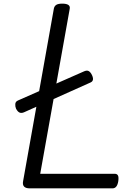

<svg xmlns="http://www.w3.org/2000/svg" viewBox="-20 -1035 734 1055"><path d="M144 0Q99 0 107 -40L276 -988Q279 -1002 289.5 -1008.5Q300 -1015 322 -1015Q345 -1015 355.5 -1008Q366 -1001 363 -986L201 -80H611Q623 -80 628 -71Q633 -62 630 -40Q627 -20 619 -10Q611 0 598 0ZM112 -418Q98 -412 87.5 -416.5Q77 -421 68 -438Q63 -450 64 -463.5Q65 -477 79 -483L442 -643Q456 -649 465 -645.5Q474 -642 482 -629Q502 -593 478 -582Z"/></svg>

Font: Playwrite ZA
Style: Regular
Weight: 400
Designer: Veronika Burian, José Scaglione
Foundry: TypeTogether
Version: Version 1.002